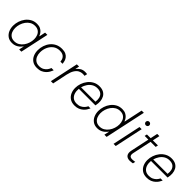

<svg xmlns="http://www.w3.org/2000/svg" viewBox="272 -2057 3364 3364"><g transform="rotate(45 1953.5 -375.0)"><path d="M331 -540Q382 -540 415.5 -523Q449 -506 469 -483Q489 -460 498 -440Q507 -420 509 -415H514L538 -530H594L480 0H425L445 -92H441Q441 -92 429.5 -76.5Q418 -61 395 -41Q372 -21 337 -5.5Q302 10 255 10Q188 10 143.5 -22.5Q99 -55 77 -107Q55 -159 55 -219Q55 -276 73.5 -333Q92 -390 127.5 -436.5Q163 -483 214 -511.5Q265 -540 331 -540ZM332 -490Q279 -490 238 -466Q197 -442 168 -401.5Q139 -361 124 -313Q109 -265 109 -218Q109 -171 125 -130.5Q141 -90 175 -65Q209 -40 261 -40Q314 -40 355 -64.5Q396 -89 425 -129Q454 -169 469.5 -217.5Q485 -266 485 -313Q485 -361 469 -401Q453 -441 419 -465.5Q385 -490 332 -490Z M874 10Q802 10 755.5 -22Q709 -54 686.5 -106.5Q664 -159 664 -220Q664 -282 683 -339Q702 -396 738.5 -441.5Q775 -487 828.5 -513.5Q882 -540 951 -540Q1009 -540 1045.5 -522Q1082 -504 1101.5 -477Q1121 -450 1129 -423Q1137 -396 1138.5 -378Q1140 -360 1140 -360H1087Q1087 -360 1086 -373Q1085 -386 1079 -405.5Q1073 -425 1058.5 -444.5Q1044 -464 1017 -477Q990 -490 947 -490Q874 -490 823.5 -452Q773 -414 746 -353.5Q719 -293 719 -223Q719 -174 736 -132.5Q753 -91 788 -65.5Q823 -40 877 -40Q930 -40 964.5 -59.5Q999 -79 1019 -105Q1039 -131 1047 -150.5Q1055 -170 1055 -170H1111Q1111 -170 1104 -152Q1097 -134 1081.5 -107Q1066 -80 1038.5 -53Q1011 -26 970.5 -8Q930 10 874 10Z M1211 0 1324 -530H1380L1364 -459H1368Q1391 -490 1429 -515Q1467 -540 1524 -540Q1543 -540 1558 -538Q1573 -536 1573 -536L1562 -483Q1562 -483 1547.5 -485Q1533 -487 1516 -487Q1475 -487 1437.5 -467Q1400 -447 1371 -400.5Q1342 -354 1325 -275L1267 0Z M1805 10Q1733 10 1686.5 -22Q1640 -54 1617.5 -105.5Q1595 -157 1595 -217Q1595 -275 1614.5 -332Q1634 -389 1671 -436Q1708 -483 1760.5 -511.5Q1813 -540 1879 -540Q1942 -540 1983.5 -516.5Q2025 -493 2046.5 -453Q2068 -413 2072 -364Q2076 -315 2065 -264L2063 -252H1652Q1646 -195 1660.5 -147Q1675 -99 1711.5 -69.5Q1748 -40 1808 -40Q1858 -40 1892 -57Q1926 -74 1947 -96.5Q1968 -119 1977 -136.5Q1986 -154 1986 -154H2039Q2039 -154 2031.5 -137.5Q2024 -121 2008 -96.5Q1992 -72 1964.5 -47.5Q1937 -23 1898 -6.5Q1859 10 1805 10ZM1661 -298H2017Q2025 -348 2015 -391.5Q2005 -435 1971.5 -462.5Q1938 -490 1876 -490Q1821 -490 1777.5 -464Q1734 -438 1704.5 -394Q1675 -350 1661 -298Z M2367 10Q2300 10 2255.5 -22.5Q2211 -55 2189 -107Q2167 -159 2167 -219Q2167 -276 2185.5 -333Q2204 -390 2239.5 -436.5Q2275 -483 2326 -511.5Q2377 -540 2443 -540Q2494 -540 2527.5 -523Q2561 -506 2581 -483Q2601 -460 2610 -440Q2619 -420 2621 -415H2626L2700 -760H2755L2592 0H2537L2557 -92H2553Q2553 -92 2541.5 -76.5Q2530 -61 2507 -41Q2484 -21 2449 -5.5Q2414 10 2367 10ZM2373 -40Q2426 -40 2467 -64.5Q2508 -89 2537 -129Q2566 -169 2581.5 -217.5Q2597 -266 2597 -313Q2597 -361 2581 -401Q2565 -441 2531 -465.5Q2497 -490 2444 -490Q2391 -490 2350 -466Q2309 -442 2280 -401.5Q2251 -361 2236 -313Q2221 -265 2221 -218Q2221 -171 2237 -130.5Q2253 -90 2287 -65Q2321 -40 2373 -40Z M2934 -629Q2915 -629 2902.5 -642Q2890 -655 2890 -673Q2890 -691 2902.5 -704Q2915 -717 2934 -717Q2953 -717 2966 -704Q2979 -691 2979 -673Q2979 -655 2966 -642Q2953 -629 2934 -629ZM2764 0 2877 -530H2931L2818 0Z M3175 10Q3109 10 3081.5 -28.5Q3054 -67 3069 -136L3143 -484H3051L3061 -530H3153L3182 -664H3236L3208 -530H3334L3324 -484H3198L3122 -127Q3113 -85 3127.5 -61.5Q3142 -38 3188 -38Q3211 -38 3233.5 -42Q3256 -46 3256 -46L3246 1Q3246 1 3225 5.5Q3204 10 3175 10Z M3593 10Q3521 10 3474.5 -22Q3428 -54 3405.5 -105.5Q3383 -157 3383 -217Q3383 -275 3402.5 -332Q3422 -389 3459 -436Q3496 -483 3548.5 -511.5Q3601 -540 3667 -540Q3730 -540 3771.5 -516.5Q3813 -493 3834.5 -453Q3856 -413 3860 -364Q3864 -315 3853 -264L3851 -252H3440Q3434 -195 3448.5 -147Q3463 -99 3499.5 -69.5Q3536 -40 3596 -40Q3646 -40 3680 -57Q3714 -74 3735 -96.5Q3756 -119 3765 -136.5Q3774 -154 3774 -154H3827Q3827 -154 3819.5 -137.5Q3812 -121 3796 -96.5Q3780 -72 3752.5 -47.5Q3725 -23 3686 -6.5Q3647 10 3593 10ZM3449 -298H3805Q3813 -348 3803 -391.5Q3793 -435 3759.5 -462.5Q3726 -490 3664 -490Q3609 -490 3565.5 -464Q3522 -438 3492.5 -394Q3463 -350 3449 -298Z"/></g></svg>

Font: Be Vietnam Pro ExtraLight
Style: Italic
Weight: 200
Italic angle: -12°
Designer: Lam Bao, Tony Le, Vietanh Nguyen
Foundry: Yellow Type Foundry
Version: Version 1.002; ttfautohint (v1.8.3)